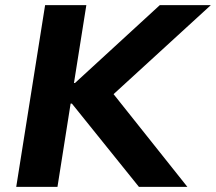

<svg xmlns="http://www.w3.org/2000/svg" viewBox="-20 -725 838 745"><path d="M43 0 155 -705H315L267 -403H271L600 -705H798L385 -327L387 -402L707 0H519L259 -323H254L203 0Z"/></svg>

Font: Nunito Sans 9pt ExtraBold
Style: Italic
Weight: 800
Italic angle: -9°
Version: Version 3.101;gftools[0.9.27]